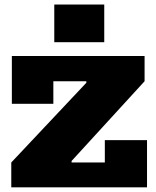

<svg xmlns="http://www.w3.org/2000/svg" viewBox="-20 -806 673 826"><path d="M28.5 -107 351.5 -450V-481.5L602 -456.5L288 -113.5V-79ZM602 -565V-456.5H209.5V-359.5H31V-565ZM431 -203H612.5V0H28.5V-107H431ZM213.5 -786.5H428.5V-624.5H213.5Z"/></svg>

Font: Hepta Slab ExtraBold
Style: Regular
Weight: 800
Designer: Michael LaGattuta
Foundry: Michael LaGattuta
Version: Version 1.102